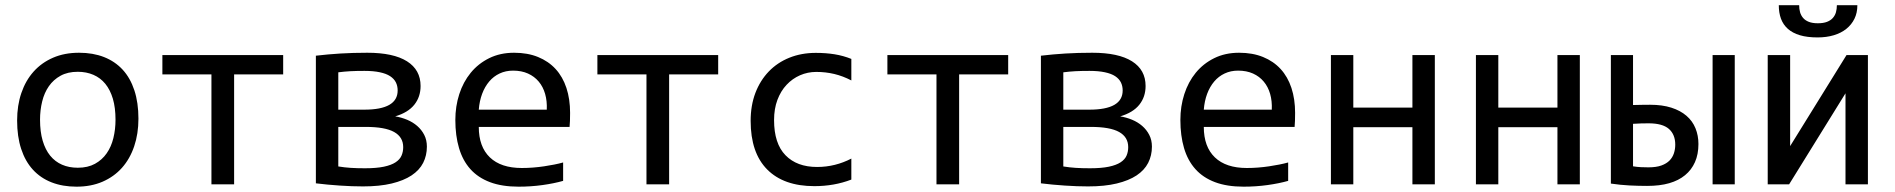

<svg xmlns="http://www.w3.org/2000/svg" viewBox="-20 -699 7187 728"><path d="M504.9 -249Q504.9 -191.9 488.8 -144.3Q472.7 -96.7 442.4 -62.7Q412.1 -28.8 368.7 -10Q325.2 8.8 270 8.8Q217.3 8.8 175.5 -7.6Q133.8 -23.9 104.7 -55.7Q75.7 -87.4 60.3 -134.3Q44.9 -181.2 44.9 -242.2Q44.9 -299.3 61 -346.4Q77.1 -393.6 107.4 -427.5Q137.7 -461.4 181.2 -480.2Q224.6 -499 279.8 -499Q332.5 -499 374.3 -482.7Q416 -466.3 445.1 -434.8Q474.1 -403.3 489.5 -356.4Q504.9 -309.6 504.9 -249ZM418 -245.1Q418 -290.5 408 -324.5Q397.9 -358.4 379.4 -381.1Q360.8 -403.8 334.2 -415.3Q307.6 -426.8 274.9 -426.8Q236.8 -426.8 209.7 -411.9Q182.6 -397 165.3 -372.1Q147.9 -347.2 139.9 -314.2Q131.8 -281.2 131.8 -245.1Q131.8 -199.7 141.8 -165.5Q151.9 -131.3 170.4 -108.6Q189 -85.9 215.3 -74.5Q241.7 -63 274.9 -63Q313 -63 340.1 -77.9Q367.2 -92.8 384.5 -117.7Q401.9 -142.6 409.9 -175.5Q418 -208.5 418 -245.1Z M1053.7 -417H867.7V0H781.7V-417H595.7V-490.2H1053.7Z M1598.6 -143.1Q1598.6 -109.4 1584.5 -81.5Q1570.3 -53.7 1540.5 -33.9Q1510.7 -14.2 1465.1 -3.2Q1419.4 7.8 1356.4 7.8Q1314.9 7.8 1268.1 4.6Q1221.2 1.5 1177.7 -3.9V-487.8Q1223.6 -493.2 1270.8 -496.1Q1317.9 -499 1372.6 -499Q1471.7 -499 1523.2 -466.6Q1574.7 -434.1 1574.7 -373Q1574.7 -331.5 1550.8 -301.8Q1526.9 -272 1478.5 -257.8Q1502 -253.9 1523.7 -244.9Q1545.4 -235.8 1562 -221.4Q1578.6 -207 1588.6 -187.5Q1598.6 -168 1598.6 -143.1ZM1487.8 -356Q1487.8 -373 1481 -386.7Q1474.1 -400.4 1459.2 -410.2Q1444.3 -419.9 1420.2 -425Q1396 -430.2 1361.8 -430.2Q1331.1 -430.2 1308.1 -429Q1285.2 -427.7 1262.7 -424.8V-283.2H1361.3Q1487.8 -283.2 1487.8 -356ZM1508.8 -141.1Q1508.8 -179.2 1474.4 -198.5Q1439.9 -217.8 1367.2 -217.8H1262.7V-67.9Q1286.6 -64 1310.1 -62.5Q1333.5 -61 1363.8 -61Q1407.2 -61 1435.3 -66.9Q1463.4 -72.8 1479.7 -83.5Q1496.1 -94.2 1502.4 -108.9Q1508.8 -123.5 1508.8 -141.1Z M2141.6 -271Q2141.6 -252.9 2141.1 -240.7Q2140.6 -228.5 2139.6 -217.8H1795.4Q1795.4 -142.6 1837.4 -102.3Q1879.4 -62 1958.5 -62Q1980 -62 2001.5 -63.7Q2022.9 -65.4 2043 -68.4Q2063 -71.3 2081.3 -75Q2099.6 -78.6 2115.2 -83V-13.2Q2080.6 -3.4 2036.9 2.7Q1993.2 8.8 1946.3 8.8Q1883.3 8.8 1837.9 -8.3Q1792.5 -25.4 1763.4 -57.9Q1734.4 -90.3 1720.5 -137.5Q1706.5 -184.6 1706.5 -244.1Q1706.5 -295.9 1721.4 -342Q1736.3 -388.2 1764.9 -423.1Q1793.5 -458 1835 -478.5Q1876.5 -499 1929.2 -499Q1980.5 -499 2020 -482.9Q2059.6 -466.8 2086.7 -437.3Q2113.8 -407.7 2127.7 -365.5Q2141.6 -323.2 2141.6 -271ZM2053.2 -283.2Q2054.7 -315.9 2046.9 -343Q2039.1 -370.1 2022.7 -389.6Q2006.3 -409.2 1981.9 -420.2Q1957.5 -431.2 1925.3 -431.2Q1897.5 -431.2 1874.5 -420.4Q1851.6 -409.7 1835 -390.1Q1818.4 -370.6 1808.1 -343.3Q1797.9 -315.9 1795.4 -283.2Z M2703.1 -417H2517.1V0H2431.2V-417H2245.1V-490.2H2703.1Z M3208 -18.1Q3174.8 -5.4 3139.9 0.7Q3105 6.8 3067.9 6.8Q2951.7 6.8 2888.9 -56.4Q2826.2 -119.6 2826.2 -240.7Q2826.2 -299.3 2844.2 -346.7Q2862.3 -394 2895 -428Q2927.7 -461.9 2973.1 -480.2Q3018.6 -498.5 3073.2 -498.5Q3111.3 -498.5 3144.5 -493.2Q3177.7 -487.8 3208 -475.6V-394Q3176.3 -410.6 3143.3 -418.5Q3110.4 -426.3 3075.2 -426.3Q3042.5 -426.3 3013.4 -413.6Q2984.4 -400.9 2962.4 -377.4Q2940.4 -354 2927.7 -320.3Q2915 -286.6 2915 -243.7Q2915 -154.8 2958.3 -110.4Q3001.5 -65.9 3078.1 -65.9Q3112.8 -65.9 3145.3 -74Q3177.7 -82 3208 -97.7Z M3802.7 -417H3616.7V0H3530.8V-417H3344.7V-490.2H3802.7Z M4347.7 -143.1Q4347.7 -109.4 4333.5 -81.5Q4319.3 -53.7 4289.6 -33.9Q4259.8 -14.2 4214.1 -3.2Q4168.5 7.8 4105.5 7.8Q4064 7.8 4017.1 4.6Q3970.2 1.5 3926.8 -3.9V-487.8Q3972.7 -493.2 4019.8 -496.1Q4066.9 -499 4121.6 -499Q4220.7 -499 4272.2 -466.6Q4323.7 -434.1 4323.7 -373Q4323.7 -331.5 4299.8 -301.8Q4275.9 -272 4227.5 -257.8Q4251 -253.9 4272.7 -244.9Q4294.4 -235.8 4311 -221.4Q4327.6 -207 4337.6 -187.5Q4347.7 -168 4347.7 -143.1ZM4236.8 -356Q4236.8 -373 4230 -386.7Q4223.1 -400.4 4208.3 -410.2Q4193.4 -419.9 4169.2 -425Q4145 -430.2 4110.8 -430.2Q4080.1 -430.2 4057.1 -429Q4034.2 -427.7 4011.7 -424.8V-283.2H4110.4Q4236.8 -283.2 4236.8 -356ZM4257.8 -141.1Q4257.8 -179.2 4223.4 -198.5Q4189 -217.8 4116.2 -217.8H4011.7V-67.9Q4035.6 -64 4059.1 -62.5Q4082.5 -61 4112.8 -61Q4156.2 -61 4184.3 -66.9Q4212.4 -72.8 4228.8 -83.5Q4245.1 -94.2 4251.5 -108.9Q4257.8 -123.5 4257.8 -141.1Z M4890.6 -271Q4890.6 -252.9 4890.1 -240.7Q4889.6 -228.5 4888.7 -217.8H4544.4Q4544.4 -142.6 4586.4 -102.3Q4628.4 -62 4707.5 -62Q4729 -62 4750.5 -63.7Q4772 -65.4 4792 -68.4Q4812 -71.3 4830.3 -75Q4848.6 -78.6 4864.3 -83V-13.2Q4829.6 -3.4 4785.9 2.7Q4742.2 8.8 4695.3 8.8Q4632.3 8.8 4586.9 -8.3Q4541.5 -25.4 4512.5 -57.9Q4483.4 -90.3 4469.5 -137.5Q4455.6 -184.6 4455.6 -244.1Q4455.6 -295.9 4470.5 -342Q4485.4 -388.2 4513.9 -423.1Q4542.5 -458 4584 -478.5Q4625.5 -499 4678.2 -499Q4729.5 -499 4769 -482.9Q4808.6 -466.8 4835.7 -437.3Q4862.8 -407.7 4876.7 -365.5Q4890.6 -323.2 4890.6 -271ZM4802.2 -283.2Q4803.7 -315.9 4795.9 -343Q4788.1 -370.1 4771.7 -389.6Q4755.4 -409.2 4731 -420.2Q4706.5 -431.2 4674.3 -431.2Q4646.5 -431.2 4623.5 -420.4Q4600.6 -409.7 4584 -390.1Q4567.4 -370.6 4557.1 -343.3Q4546.9 -315.9 4544.4 -283.2Z M5420.4 0H5335.4V-216.8H5111.3V0H5026.4V-490.2H5111.3V-291H5335.4V-490.2H5420.4Z M5970.2 0H5885.3V-216.8H5661.1V0H5576.2V-490.2H5661.1V-291H5885.3V-490.2H5970.2Z M6473.6 0V-490.2H6557.6V0ZM6332 -150.4Q6332 -189 6307.9 -210.2Q6283.7 -231.4 6231 -231.4Q6216.8 -231.4 6202.1 -231Q6187.5 -230.5 6171.9 -229.5V-68.4Q6187.5 -65.9 6201.7 -65.2Q6215.8 -64.5 6230 -64.5Q6259.8 -64.5 6279.3 -71.5Q6298.8 -78.6 6310.3 -90.3Q6321.8 -102.1 6326.9 -117.7Q6332 -133.3 6332 -150.4ZM6171.9 -300.8Q6189.5 -301.3 6204.8 -301.5Q6220.2 -301.8 6236.8 -301.8Q6282.7 -301.8 6317.1 -290.8Q6351.6 -279.8 6374.5 -260Q6397.5 -240.2 6408.7 -212.6Q6419.9 -185.1 6419.9 -152.8Q6419.9 -113.8 6406.7 -84.2Q6393.6 -54.7 6369.1 -34.7Q6344.7 -14.6 6309.3 -4.4Q6273.9 5.9 6225.1 5.9Q6193.8 5.9 6158.9 4.2Q6124 2.4 6087.9 -2.9V-490.2H6171.9Z M6767.6 -490.2V-145L6981.4 -490.2H7062.5V0H6977.5V-345.2L6763.7 0H6682.6V-490.2ZM7022.5 -679.2Q7022.5 -650.4 7011.5 -627.9Q7000.5 -605.5 6980.7 -589.6Q6960.9 -573.7 6933.1 -565.4Q6905.3 -557.1 6871.6 -557.1Q6832.5 -557.1 6804.7 -565.4Q6776.9 -573.7 6759 -589.6Q6741.2 -605.5 6732.9 -627.9Q6724.6 -650.4 6724.6 -679.2H6801.8Q6801.8 -665 6805.2 -652.8Q6808.6 -640.6 6816.7 -631.1Q6824.7 -621.6 6838.4 -616.2Q6852.1 -610.8 6872.6 -610.8Q6893.6 -610.8 6907.5 -616.2Q6921.4 -621.6 6929.7 -631.1Q6938 -640.6 6941.4 -652.8Q6944.8 -665 6944.8 -679.2ZM6597.7 -490.2Z"/></svg>

Font: Code New Roman
Style: Regular
Weight: 400
Monospace: yes
Designer: Sam Radian
Foundry: Code New Roman
Version: Version 2.00 November 29, 2014